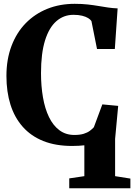

<svg xmlns="http://www.w3.org/2000/svg" viewBox="-20 -772 720 1030"><path d="M351.5 238V185L432.5 173V7.5Q419 9 402.8 10Q386.5 11 367 11Q278.5 11 212.2 -15.5Q146 -42 102 -91.8Q58 -141.5 36.2 -210.5Q14.5 -279.5 14.5 -364.5Q14.5 -454 41.8 -525.8Q69 -597.5 118.2 -647.8Q167.5 -698 234.2 -724.8Q301 -751.5 380.5 -751.5Q419.5 -751.5 450.5 -748Q481.5 -744.5 507.8 -740Q534 -735.5 559 -731.8Q584 -728 611 -727L596 -509H500.5L470.5 -659Q465 -667.5 452.8 -675Q440.5 -682.5 421 -687.5Q401.5 -692.5 374 -692.5Q321.5 -692.5 282.2 -658.2Q243 -624 221.5 -554.8Q200 -485.5 200 -379.5Q200 -310 210.5 -249.5Q221 -189 242.8 -144Q264.5 -99 298.5 -73.5Q332.5 -48 379 -48Q408.5 -48 428.8 -54.2Q449 -60.5 462 -70.2Q475 -80 483.5 -89.5L529 -212L614 -204L597.5 -27V173L679.5 186V238Z"/></svg>

Font: Merriweather 48pt ExtraBold
Style: Regular
Weight: 800
Version: Version 2.100